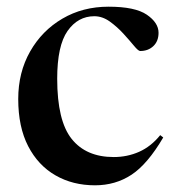

<svg xmlns="http://www.w3.org/2000/svg" viewBox="-20 -543 524 574"><path d="M304.5 -523Q384 -523 419 -499Q454 -475 454 -445Q454 -420 438.5 -405.2Q423 -390.5 399 -390.5Q393.5 -390.5 380.5 -406.2Q367.5 -422 348.8 -442.5Q330 -463 308 -478.8Q286 -494.5 262 -494.5Q213 -494.5 182 -450.5Q151 -406.5 151 -307.5Q151 -182 194.2 -127.8Q237.5 -73.5 320 -73.5Q360.5 -73.5 396 -89.2Q431.5 -105 459 -139L468 -132Q421 -52 373 -20.5Q325 11 264 11Q197.5 11 145.8 -18.8Q94 -48.5 64.2 -106Q34.5 -163.5 34.5 -247Q34.5 -326.5 70 -389Q105.5 -451.5 166.5 -487.2Q227.5 -523 304.5 -523Z"/></svg>

Font: Newsreader 72pt Medium
Style: Regular
Weight: 500
Designer: Hugues Gentile
Foundry: Production Type
Version: Version 1.003; ttfautohint (v1.8.3)